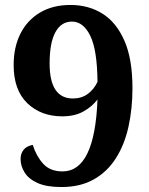

<svg xmlns="http://www.w3.org/2000/svg" viewBox="-20 -744 599 774"><path d="M227 10Q167 10 131 -6.5Q95 -23 79 -49Q63 -75 63 -103Q63 -125 75 -140Q87 -155 112 -160Q126 -115 154 -84Q182 -53 232 -53Q362 -53 373 -343Q351 -314 316 -294.5Q281 -275 231 -275Q145 -275 90 -328Q35 -381 35 -482Q35 -554 62.5 -608.5Q90 -663 141.5 -693.5Q193 -724 264 -724Q337 -724 393 -689Q449 -654 481.5 -580Q514 -506 514 -388Q514 -306 498 -233.5Q482 -161 447.5 -106.5Q413 -52 358.5 -21Q304 10 227 10ZM274 -347Q309 -347 334 -365.5Q359 -384 373 -414Q372 -542 344 -599.5Q316 -657 270 -657Q227 -657 203.5 -614.5Q180 -572 180 -488Q180 -347 274 -347Z"/></svg>

Font: NotoSerif-Bold
Style: Regular
Weight: 700
Designer: Monotype Design Team
Foundry: Monotype Imaging Inc.
Version: Version 2.007; ttfautohint (v1.8) -l 8 -r 50 -G 200 -x 14 -D